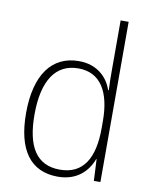

<svg xmlns="http://www.w3.org/2000/svg" viewBox="-86 -824 704 897"><g transform="rotate(10 266.0 -375.0)"><path d="M250 10C341 10 391 -43 413 -102H415L420 0H451V-760H413V-530C413 -498 413 -464 415 -429H412C392 -489 340 -539 255 -539C127 -539 53 -440 53 -257C53 -83 120 10 250 10ZM254 -24C143 -24 93 -105 93 -257C93 -420 151 -505 258 -505C362 -505 413 -423 413 -281V-248C413 -107 365 -24 254 -24Z"/></g></svg>

Font: Noto Sans Devanagari SemiCondensed ExtraLight
Style: Regular
Weight: 200
Width: 4
Designer: Jelle Bosma - Monotype Design Team
Foundry: Monotype Imaging Inc.
Version: Version 2.004